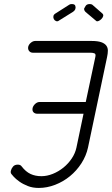

<svg xmlns="http://www.w3.org/2000/svg" viewBox="-20 -927 552 947"><path d="M142 -667Q131 -667 124 -675Q117 -683 119 -696Q122 -708 132.5 -716.5Q143 -725 154 -725H431Q462 -725 479 -719Q496 -713 504 -702.5Q512 -692 512 -677.5Q512 -663 508 -645L414 -199Q405 -158 381.5 -121.5Q358 -85 325 -58Q292 -31 252 -15.5Q212 0 171 0Q141 0 117 -9.5Q93 -19 75.5 -31.5Q58 -44 48 -55Q38 -66 36 -69Q31 -76 34 -86Q36 -95 44 -105Q52 -115 68 -115Q81 -115 87 -106Q107 -80 130.5 -69Q154 -58 184 -58Q212 -58 240.5 -69.5Q269 -81 293 -100.5Q317 -120 334 -145.5Q351 -171 357 -199L392 -366H164Q152 -366 145 -373.5Q138 -381 141 -395Q144 -406 154 -415Q164 -424 176 -424H403L450 -645Q454 -661 445.5 -664Q437 -667 427 -667ZM483 -862Q491 -856 489 -848Q487 -840 480 -833Q473 -826 465 -823Q457 -820 453 -825L402 -868Q394 -876 395 -885Q397 -889 402.5 -898Q408 -907 423 -907Q430 -907 435 -904ZM256 -862Q245 -856 243.5 -848Q242 -840 245.5 -833Q249 -826 256.5 -823Q264 -820 270 -825L339 -868Q351 -876 352 -885Q354 -889 351.5 -898Q349 -907 334 -907Q326 -907 322 -904Z"/></svg>

Font: VDS
Style: Thin Italic
Weight: 100
Width: 0
Designer: artmaker
Foundry: artmaker
Version: Version 1.000 2012 initial release